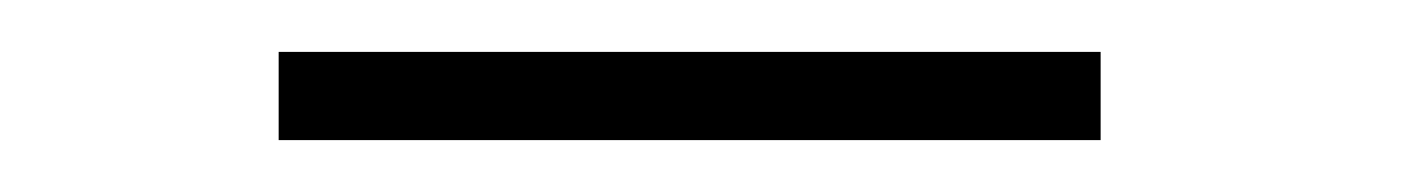

<svg xmlns="http://www.w3.org/2000/svg" viewBox="-20 -20 540 74"><path d="M87.4 34V0H404.2V34Z"/></svg>

Font: Xanh Mono
Style: Regular
Weight: 400
Monospace: yes
Designer: Lam Bao, Duy Dao
Foundry: Yellow Type Foundry
Version: Version 3.101; ttfautohint (v1.8.3)